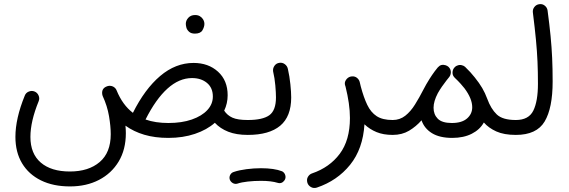

<svg xmlns="http://www.w3.org/2000/svg" viewBox="-20 -648 2795 943"><path d="M55.7 24.4Q55.7 -65.9 101.6 -178.2Q106.9 -192.4 121.3 -198.2Q135.7 -204.1 149.4 -198.7Q163.1 -193.4 169.4 -179.2Q175.8 -165 169.9 -150.9Q129.4 -51.8 129.4 24.4Q129.4 106.9 180.4 150.6Q231.4 194.3 323.2 194.3Q415 194.3 469.5 147.9Q523.9 101.6 523.9 11.2Q523.9 -27.3 515.4 -77.6Q506.8 -127.9 484.4 -176.3Q482.4 -181.6 481.9 -187Q479 -213.9 504.4 -223.6Q507.3 -224.6 510.3 -225.6Q523.4 -228.5 535.6 -222.7Q547.9 -216.3 552.7 -204.1Q582 -132.3 632.8 -93.8Q690.9 -210.4 766.6 -274.7Q842.3 -338.9 930.7 -338.9Q1003.4 -338.9 1050.8 -295.9Q1098.1 -252.9 1098.1 -180.2Q1098.1 -140.1 1081.1 -104.5Q1096.2 -81.5 1121.6 -70.1Q1147 -58.6 1196.8 -58.6H1197.3Q1212.9 -58.6 1223.1 -48.1Q1233.4 -37.6 1233.4 -22Q1233.4 -6.8 1223.1 3.9Q1212.9 14.6 1197.3 14.6H1196.8Q1140.6 14.6 1101.1 -1Q1061.5 -16.6 1035.2 -44.9Q996.1 -10.3 937.3 9.5Q878.4 29.3 807.1 29.3Q741.2 29.3 689 13.9Q636.7 -1.5 596.2 -30.8Q598.1 -11.2 598.1 6.3Q598.1 86.4 563 145Q527.8 203.6 466.1 235.6Q404.3 267.6 323.7 267.6Q241.2 267.6 181.2 238Q121.1 208.5 88.4 154.1Q55.7 99.6 55.7 24.4ZM922.9 -264.6Q859.9 -264.6 802.5 -212.9Q745.1 -161.1 694.8 -61Q743.2 -43.9 807.1 -43.9Q873 -43.9 922.1 -61Q971.2 -78.1 998.3 -107.4Q1025.4 -136.7 1025.4 -173.8Q1025.4 -216.8 996.6 -240.7Q967.8 -264.6 922.9 -264.6ZM892.6 -530.8Q892.6 -547.4 905 -560.8Q917.5 -574.2 938 -574.2Q952.1 -574.2 961.7 -568.4Q971.2 -562.5 976.6 -554.2Q983.9 -543 983.9 -530.3Q983.9 -516.1 974.4 -499.5Q964.8 -482.9 937.5 -482.9Q919.4 -482.9 909.7 -491.2Q899.9 -499.5 896 -510.3Q892.6 -522.5 892.6 -530.8Z M1160.6 -22Q1160.6 -37.6 1171.4 -48.1Q1182.1 -58.6 1197.3 -58.6Q1270 -58.6 1302.7 -82Q1335.4 -105.5 1335.4 -169.9Q1335.4 -191.4 1332.3 -228Q1329.1 -264.6 1321.3 -297.4Q1319.3 -312.5 1328.1 -325Q1336.9 -337.4 1352.1 -339.4Q1366.7 -341.8 1378.9 -332.8Q1391.1 -323.7 1394 -309.1Q1402.3 -272.5 1406.2 -233.9Q1410.2 -195.3 1410.2 -169.4Q1410.2 -75.7 1356.2 -30.5Q1302.2 14.6 1197.3 14.6Q1182.1 14.6 1171.4 3.9Q1160.6 -6.8 1160.6 -22ZM1108.4 233.4Q1105 221.7 1110.8 210.7Q1116.7 199.7 1128.9 196.3Q1154.8 187.5 1190.7 182.9Q1226.6 178.2 1261.7 178.2Q1327.1 178.2 1365.7 193.4Q1377.4 199.7 1381.1 212.6Q1384.8 225.6 1377.9 236.8Q1364.3 256.3 1343.8 250Q1312 240.2 1261.7 240.2Q1228 240.2 1197 243.7Q1166 247.1 1146 253.9Q1133.8 257.3 1123 251Q1112.3 244.6 1108.4 233.4Z M1675.3 -228Q1670.4 -242.2 1679.2 -255.4Q1688 -268.6 1702.6 -272Q1706.1 -272.9 1709.5 -272.9Q1710 -272.9 1710.4 -272.9Q1710.4 -272.9 1710.4 -272.9Q1724.1 -273.4 1733.9 -265.1Q1743.7 -256.8 1746.6 -245.6Q1749.5 -234.4 1752 -223.1Q1766.1 -169.9 1783.7 -133.1Q1801.3 -96.2 1830.1 -77.4Q1858.9 -58.6 1908.2 -58.6H1908.7Q1924.3 -58.6 1934.6 -48.1Q1944.8 -37.6 1944.8 -22Q1944.8 -6.8 1934.6 3.9Q1924.3 14.6 1908.7 14.6H1908.2Q1862.8 14.6 1829.1 0.7Q1795.4 -13.2 1770 -37.6Q1762.7 83 1699.5 161.4Q1636.2 239.7 1536.1 273.4Q1520 278.3 1506.8 270.5Q1493.7 262.7 1489.7 249.5Q1484.9 232.4 1492.7 220Q1500.5 207.5 1512.7 203.6Q1598.6 174.3 1648.7 107.4Q1698.7 40.5 1698.7 -68.4Q1698.7 -103.5 1693.1 -142.1Q1687.5 -180.7 1677.2 -222.2Q1676.3 -225.1 1675.3 -228Z M1872.1 -22Q1872.1 -37.6 1882.8 -48.1Q1893.6 -58.6 1908.7 -58.6Q1943.8 -58.6 1970.5 -79.6Q1997.1 -100.6 2018.3 -134.8Q2039.6 -168.9 2059.6 -208Q2072.8 -233.9 2089.8 -260.7Q2101.1 -278.8 2115.2 -297.9Q2122.6 -307.6 2129.4 -315.9Q2130.4 -316.9 2131.3 -317.9Q2146 -334.5 2168.5 -327.6Q2168.9 -327.6 2169.4 -327.1Q2169.4 -327.1 2169.4 -327.1Q2176.3 -325.2 2181.2 -320.8Q2182.1 -319.8 2183.6 -318.8Q2194.8 -307.6 2194.3 -292Q2193.8 -284.2 2191.4 -278.3Q2189 -272.9 2185.5 -268.6Q2178.7 -260.7 2172.9 -252.9Q2161.6 -238.8 2150.4 -222.4Q2139.2 -206.1 2130.4 -190.4Q2109.4 -150.4 2109.4 -118.7Q2109.4 -85.9 2130.1 -64.9Q2150.9 -43.9 2199.2 -43.9Q2248.5 -43.9 2273.9 -66.2Q2299.3 -88.4 2299.3 -121.1Q2299.3 -163.6 2261.2 -214.4Q2252.4 -225.6 2242.7 -236.3Q2230 -250.5 2214.4 -265.1Q2212.4 -267.1 2210.9 -269Q2201.7 -278.8 2202.6 -293.7Q2203.6 -308.6 2213.9 -318.4L2214.4 -318.8Q2214.8 -319.3 2215.3 -319.8Q2215.8 -320.3 2216.8 -320.8Q2216.8 -320.8 2217.3 -321.3Q2217.8 -321.8 2218.8 -322.3Q2218.8 -322.3 2219.2 -322.8Q2220.2 -323.2 2220.7 -323.7Q2221.2 -323.7 2221.7 -324.2Q2222.7 -324.7 2223.1 -324.7Q2223.6 -325.2 2224.1 -325.2Q2224.6 -325.7 2225.6 -325.7Q2226.1 -326.2 2226.6 -326.2Q2227.1 -326.7 2227.5 -326.7Q2228.5 -327.1 2229.5 -327.1Q2229.5 -327.1 2230 -327.6Q2231 -327.6 2231.9 -328.1Q2231.9 -328.1 2232.4 -328.1Q2233.4 -328.1 2234.4 -328.1Q2234.4 -328.1 2234.9 -328.6Q2235.8 -328.6 2236.8 -328.6Q2237.3 -328.6 2237.8 -328.6Q2238.8 -328.6 2239.7 -328.6Q2239.7 -328.6 2240.2 -328.6Q2241.2 -328.6 2241.7 -328.6Q2242.2 -328.6 2242.7 -328.6Q2243.7 -328.6 2244.1 -328.6Q2245.1 -328.6 2245.6 -328.1Q2246.1 -328.1 2246.6 -328.1Q2247.6 -328.1 2248.5 -327.6Q2248.5 -327.6 2248.5 -327.6Q2257.3 -325.7 2264.2 -319.8Q2264.6 -319.3 2265.1 -318.8Q2291.5 -293.5 2311.5 -268.1Q2334 -240.2 2348.4 -215.6Q2362.8 -190.9 2373 -163.1Q2391.1 -113.3 2419.9 -85.9Q2448.7 -58.6 2513.2 -58.6H2513.7Q2529.3 -58.6 2539.6 -48.1Q2549.8 -37.6 2549.8 -22Q2549.8 -6.8 2539.6 3.9Q2529.3 14.6 2513.7 14.6H2513.2Q2455.6 14.6 2417.7 -2.4Q2379.9 -19.5 2356.4 -46.4Q2336.9 -11.2 2296.9 9Q2256.8 29.3 2201.2 29.3Q2139.2 29.3 2101.6 6.1Q2064 -17.1 2050.3 -57.1Q2023.9 -26.9 1989.3 -6.1Q1954.6 14.6 1908.7 14.6Q1893.6 14.6 1882.8 3.9Q1872.1 -6.8 1872.1 -22Z M2477.1 -22Q2477.1 -37.6 2487.8 -48.1Q2498.5 -58.6 2513.7 -58.6Q2576.7 -58.6 2599.4 -104.7Q2622.1 -150.9 2622.1 -236.3Q2622.1 -294.9 2619.9 -345.2Q2617.7 -395.5 2612.3 -452.4Q2606.9 -509.3 2597.2 -586.4Q2595.2 -601.6 2604.5 -613.5Q2613.8 -625.5 2628.4 -627.4Q2643.6 -629.9 2655.5 -620.4Q2667.5 -610.8 2669.4 -596.2Q2678.7 -526.9 2684.1 -471.4Q2689.5 -416 2691.9 -363.3Q2694.3 -310.5 2694.3 -247.6Q2694.3 -117.2 2655 -51.3Q2615.7 14.6 2513.7 14.6Q2498.5 14.6 2487.8 3.9Q2477.1 -6.8 2477.1 -22Z"/></svg>

Font: Mikhak-FD Regular
Style: FD-Regular
Weight: 400
Designer: Amin Abedi
Version: Version 3.2